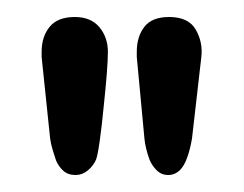

<svg xmlns="http://www.w3.org/2000/svg" viewBox="-20 -760 287 226"><path d="M29 -693 39 -597Q40 -590 42 -583.5Q44 -577 46 -571Q49 -564 54.5 -559Q60 -554 69 -554Q77 -554 83.5 -559.5Q90 -565 93 -572Q95 -577 97.5 -595Q100 -613 102 -634Q107 -681 107 -699Q107 -716 97 -728Q87 -740 68 -740Q48 -740 38.5 -728.5Q29 -717 29 -699ZM156 -572Q159 -565 164.5 -559.5Q170 -554 178 -554Q186 -554 192 -560Q197 -565 200.5 -575Q204 -585 206 -597L217 -693Q219 -710 210.5 -725Q202 -740 179 -740Q159 -740 150 -728.5Q141 -717 141 -699V-693L150 -597Q151 -586 156 -572Z"/></svg>

Font: WD-XL Lubrifont TC
Style: Regular
Weight: 400
Designer: [WD-XL Lubrifont] Copyright 2020-2022 (c) NightFurySL2001, Skr-ZERO; [ZCOOL QingKe HuangYou] Copyright 2018-2022 (c) The
Version: Version 2.001;hotconv 1.1.1;makeotfexe 2.6.0